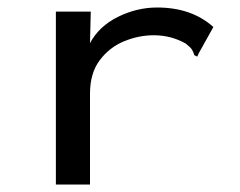

<svg xmlns="http://www.w3.org/2000/svg" viewBox="-20 -491 640 512"><path d="M129 -460H222L220 -376Q244 -421 294.5 -446Q345 -471 399 -471Q491 -471 549 -419L510 -349L506 -340L498 -344Q496 -352 492 -358.5Q488 -365 475 -375Q436 -397 390 -397Q350 -397 311 -381Q272 -365 246 -330.5Q220 -296 220 -241V1H129Z"/></svg>

Font: Inconsolata Expanded Medium
Style: Regular
Weight: 500
Width: 7
Monospace: yes
Designer: Raph Levien, Cyreal, Brenton Simpson
Foundry: Raph Levien, Cyreal, Google
Version: Version 3.001; ttfautohint (v1.8.2.53-6de2)